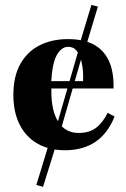

<svg xmlns="http://www.w3.org/2000/svg" viewBox="-20 -585 502 762"><path d="M208.9 -26.6 189.5 -33.1 298.4 -409.7 316.9 -402.4ZM150.8 156.5 124.2 149.2 180.6 -35.5 207.3 -25ZM321 -400.8 296 -410.5 342.7 -565.3 368.5 -558.9ZM237.9 11.3Q175 11.3 129 -14.9Q83.1 -41.1 58.1 -90.3Q33.1 -139.5 33.1 -208.1Q33.1 -282.3 60.9 -331.5Q88.7 -380.6 137.5 -405.2Q186.3 -429.8 249.2 -429.8Q309.7 -429.8 350 -409.3Q390.3 -388.7 411.3 -345.2Q432.3 -301.6 430.6 -233.9H140.3L138.7 -262.9H309.7Q311.3 -302.4 304.8 -333.5Q298.4 -364.5 285.5 -381.9Q272.6 -399.2 250.8 -399.2Q223.4 -399.2 205.2 -366.1Q187.1 -333.1 183.1 -258.1L184.7 -254Q183.9 -247.6 183.9 -240.3Q183.9 -233.1 183.9 -221Q183.9 -144.4 211.7 -100.8Q239.5 -57.3 292.7 -57.3Q333.1 -57.3 360.1 -77Q387.1 -96.8 407.3 -137.1L434.7 -122.6Q408.1 -55.6 358.9 -22.2Q309.7 11.3 237.9 11.3Z"/></svg>

Font: Playfair 5pt SemiExpanded Light Black
Style: Regular
Weight: 900
Version: Version 2.203